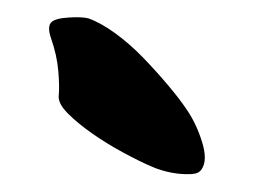

<svg xmlns="http://www.w3.org/2000/svg" viewBox="-20 -770 291 219"><path d="M38 -744Q42 -749 58 -750Q74 -751 81 -749Q95 -744 111.5 -732Q128 -720 143 -704.5Q158 -689 171.5 -673Q185 -657 193 -645Q204 -629 210.5 -608Q217 -587 210 -577Q207 -572 199 -571.5Q191 -571 182.5 -572Q174 -573 165.5 -575.5Q157 -578 153 -580Q139 -586 120.5 -596Q102 -606 85.5 -617.5Q69 -629 57.5 -640.5Q46 -652 47 -661Q48 -671 46.5 -689Q45 -707 38 -727Q34 -739 38 -744Z"/></svg>

Font: BM YEONSUNG
Style: Regular
Weight: 400
Designer: Bongjin Kim; Myungsoo Han; Jaehyun Keum; Jihee Min; Dokyung Lee; Chorong Kim; Jooyeon Kang; Sang-a Kim;
Foundry: Sandoll Communications Inc.
Version: Version 1.000;PS 1;hotconv 16.6.51;makeotf.lib2.5.65220